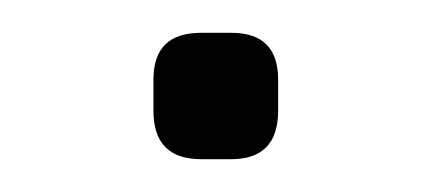

<svg xmlns="http://www.w3.org/2000/svg" viewBox="-20 -97 263 117"><path d="M121 0C121 0 102.5 0 102.5 0C83 0 73.5 -10 73.5 -29.5C73.5 -29.5 73.5 -29.5 73.5 -29.5C73.5 -29.5 73.5 -48.5 73.5 -48.5C73.5 -67.5 83 -77 102.5 -77C102.5 -77 102.5 -77 102.5 -77C102.5 -77 121 -77 121 -77C140 -77 149.5 -67.5 149.5 -48.5C149.5 -48.5 149.5 -48.5 149.5 -48.5C149.5 -48.5 149.5 -29.5 149.5 -29.5C149.5 -10 140 0 121 0C121 0 121 0 121 0Z"/></svg>

Font: Jura-Fortis-Regular
Style: Regular
Weight: 500
Designer: Daniel Johnson, Alexei Vanyashin, Mirko Velimirovic
Foundry: Daniel Johnson
Version: ""